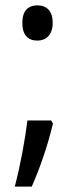

<svg xmlns="http://www.w3.org/2000/svg" viewBox="-20 -563 280 714"><path d="M63 -478C63 -433 84 -412 119 -412C151 -412 176 -433 176 -478C176 -522 154 -543 119 -543C84 -543 63 -522 63 -478ZM177 -104 170 -115H82C73 -43 56 51 35 131H98C130 59 158 -24 177 -104Z"/></svg>

Font: Noto Sans Arabic UI Cn
Style: Regular
Weight: 400
Width: 3
Designer: Monotype Design Team, Nadine Chahine and Nizar Qandah
Foundry: Monotype Imaging Inc.
Version: Version 2.010